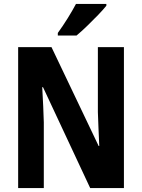

<svg xmlns="http://www.w3.org/2000/svg" viewBox="-20 -953 719 973"><path d="M608 0H437L198 -511H194Q197 -459 199 -414Q201 -369 202 -333V0H72V-714H241L480 -213H483Q481 -263 479 -306Q477 -349 476 -385V-714H608ZM519 -924Q504 -905 477.5 -877.5Q451 -850 421.5 -821.5Q392 -793 368 -773H273V-786Q299 -822 323 -860.5Q347 -899 365 -933H519Z"/></svg>

Font: Noto Sans Condensed
Style: Bold
Weight: 700
Width: 3
Designer: Monotype Design Team
Foundry: Monotype Imaging Inc.
Version: Version 2.013; ttfautohint (v1.8.4.7-5d5b)